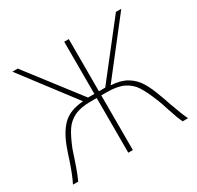

<svg xmlns="http://www.w3.org/2000/svg" viewBox="-151 -858 1083 1055"><g transform="rotate(-30 390.5 -331.0)"><path d="M81 -683 336 -352H376V-683H405V-352H445L704 -683H738L477 -348Q538 -345 577.5 -321.5Q617 -298 641 -259Q665 -220 686 -160Q694 -140 708 -98Q736 -18 755 21H721Q706 -9 685 -74Q682 -83 674 -108Q666 -133 658 -151Q632 -216 609 -251.5Q586 -287 546.5 -306.5Q507 -326 441 -326H405V21H376V-326H338Q272 -326 233 -306.5Q194 -287 170.5 -251.5Q147 -216 121 -151L106 -106Q104 -99 88.5 -54.5Q73 -10 58 21H25Q48 -23 77 -110Q80 -119 84 -132.5Q88 -146 95 -164Q125 -252 170.5 -297Q216 -342 302 -348L47 -683Z"/></g></svg>

Font: LINE Seed Sans KR Thin
Style: Regular
Weight: 250
Designer: LINE BX Design & Sandoll Inc & Dalton Maag Ltd
Foundry: Sandoll Inc.
Version: Version 1.000